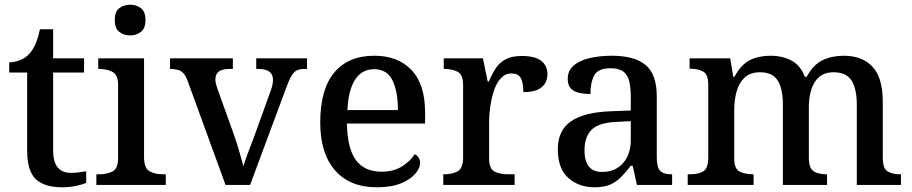

<svg xmlns="http://www.w3.org/2000/svg" viewBox="-20 -783 3862 813"><path d="M244 10Q168 10 131.5 -24.5Q95 -59 95 -146V-476H19V-519Q41 -519 64 -528Q87 -537 103 -554Q134 -586 149 -659H205V-536H336V-476H205V-146Q205 -97 224.5 -74Q244 -51 279 -51Q297 -51 313 -53Q329 -55 345 -58V-9Q331 -2 302.5 4Q274 10 244 10Z M531 -633Q504 -633 485 -648Q466 -663 466 -698Q466 -734 485 -748.5Q504 -763 531 -763Q557 -763 576.5 -748.5Q596 -734 596 -698Q596 -663 576.5 -648Q557 -633 531 -633ZM388 0V-45H401Q433 -45 456.5 -57Q480 -69 480 -113V-423Q480 -466 456.5 -478.5Q433 -491 401 -491H396V-536H590V-117Q590 -71 613 -58Q636 -45 669 -45H682V0Z M775 -439Q764 -470 748 -480.5Q732 -491 700 -491V-536H966V-491H949Q892 -491 892 -446Q892 -437 894.5 -428Q897 -419 900 -409L968 -220Q981 -184 992.5 -144Q1004 -104 1011 -79Q1016 -99 1030 -135.5Q1044 -172 1056 -204L1127 -401Q1136 -426 1136 -445Q1136 -491 1074 -491H1065V-536H1280V-491H1266Q1239 -491 1224.5 -476Q1210 -461 1193 -414L1039 0H935Z M1575 10Q1461 10 1398.5 -62Q1336 -134 1336 -264Q1336 -405 1395.5 -476Q1455 -547 1565 -547Q1665 -547 1722.5 -486.5Q1780 -426 1780 -307V-260H1449Q1451 -153 1487.5 -104.5Q1524 -56 1595 -56Q1647 -56 1682.5 -78.5Q1718 -101 1736 -130Q1744 -127 1751.5 -117Q1759 -107 1759 -93Q1759 -72 1739 -48Q1719 -24 1678.5 -7Q1638 10 1575 10ZM1665 -317Q1665 -395 1642 -442.5Q1619 -490 1564 -490Q1512 -490 1483.5 -445.5Q1455 -401 1451 -317Z M1857 0V-45H1861Q1894 -45 1917.5 -57.5Q1941 -70 1941 -117V-423Q1941 -467 1918 -479Q1895 -491 1862 -491H1859V-536H2025L2045 -438H2050Q2063 -469 2079 -493.5Q2095 -518 2121 -532Q2147 -546 2190 -546Q2245 -546 2271.5 -525.5Q2298 -505 2298 -469Q2298 -434 2273.5 -413.5Q2249 -393 2196 -393Q2196 -434 2185 -453Q2174 -472 2145 -472Q2119 -472 2100.5 -451.5Q2082 -431 2071.5 -399Q2061 -367 2056 -332Q2051 -297 2051 -268V-112Q2051 -68 2074.5 -56.5Q2098 -45 2130 -45H2159V0Z M2497 10Q2431 10 2386.5 -29.5Q2342 -69 2342 -151Q2342 -231 2398 -269.5Q2454 -308 2568 -312L2651 -315V-373Q2651 -409 2645 -436.5Q2639 -464 2620.5 -479Q2602 -494 2565 -494Q2512 -494 2496 -463.5Q2480 -433 2480 -385Q2432 -385 2408 -399.5Q2384 -414 2384 -449Q2384 -484 2409 -505.5Q2434 -527 2476.5 -537Q2519 -547 2571 -547Q2666 -547 2713.5 -508Q2761 -469 2761 -375V-117Q2761 -75 2775 -60Q2789 -45 2823 -45H2826V0H2677L2659 -81H2651Q2630 -54 2610 -33.5Q2590 -13 2564 -1.5Q2538 10 2497 10ZM2529 -55Q2585 -55 2618 -92Q2651 -129 2651 -191V-270L2593 -267Q2515 -264 2485 -233.5Q2455 -203 2455 -146Q2455 -55 2529 -55Z M2892 0V-45H2903Q2937 -45 2958 -57.5Q2979 -70 2979 -116V-425Q2979 -468 2957.5 -480Q2936 -492 2903 -492H2900V-536H3072L3085 -458H3090Q3118 -510 3155.5 -528.5Q3193 -547 3243 -547Q3293 -547 3331.5 -526.5Q3370 -506 3388 -458H3396Q3424 -510 3464 -528.5Q3504 -547 3553 -547Q3631 -547 3674.5 -500.5Q3718 -454 3718 -352V-117Q3718 -70 3738 -57.5Q3758 -45 3792 -45H3795V0H3608V-341Q3608 -406 3586 -441.5Q3564 -477 3510 -477Q3471 -477 3448 -456.5Q3425 -436 3415 -402.5Q3405 -369 3405 -330V-117Q3405 -70 3425.5 -57.5Q3446 -45 3479 -45H3482V0H3295V-341Q3295 -406 3273.5 -441.5Q3252 -477 3198 -477Q3157 -477 3133 -454.5Q3109 -432 3099 -395.5Q3089 -359 3089 -317V-112Q3089 -68 3112 -56.5Q3135 -45 3168 -45H3171V0Z"/></svg>

Font: Noto Serif Lao Medium
Style: Regular
Weight: 500
Designer: Monotype Design Team
Foundry: Monotype Imaging Inc.
Version: Version 2.003; ttfautohint (v1.8.4.7-5d5b)